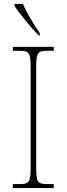

<svg xmlns="http://www.w3.org/2000/svg" viewBox="-20 -951 339 971"><path d="M177 -771H181V-784C154 -822 115 -886 96 -931H53V-921C76 -886 139 -807 177 -771ZM45 0H252V-20H219C169 -20 163 -31 163 -108V-606C163 -683 169 -694 219 -694H252V-714H45V-694H79C129 -694 135 -683 135 -606V-108C135 -31 129 -20 79 -20H45Z"/></svg>

Font: Noto Serif Armenian SemiCondensed Thin
Style: Regular
Weight: 100
Width: 4
Designer: Monotype Design Team
Foundry: Monotype Imaging Inc.
Version: Version 2.008